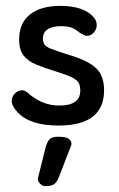

<svg xmlns="http://www.w3.org/2000/svg" viewBox="-20 -417 406 653"><path d="M179 10Q334 10 334 -110Q334 -158 308 -184Q282 -210 216 -230Q174 -243 155 -250.5Q136 -258 131 -266Q126 -274 126 -286Q126 -306 141.5 -317Q157 -328 187 -328Q209 -328 222 -323.5Q235 -319 252 -305Q264 -299 267.5 -297Q271 -295 275 -295Q289 -295 299 -306.5Q309 -318 309 -332Q309 -347 298 -359Q264 -397 186 -397Q118 -397 81.5 -367.5Q45 -338 45 -282Q45 -248 60 -228.5Q75 -209 103 -197.5Q131 -186 170 -174Q206 -163 223.5 -154.5Q241 -146 247 -136Q253 -126 253 -109Q253 -58 182 -58Q152 -58 125 -69Q98 -80 75 -101Q70 -105 65.5 -107.5Q61 -110 56 -110Q41 -110 30.5 -99Q20 -88 20 -74Q20 -56 40 -35Q82 10 179 10ZM136 81 112 177Q111 181 110 185Q109 189 109 191Q109 201 117 208.5Q125 216 134 216Q155 216 164 209.5Q173 203 180 186L218 88Q220 83 221.5 79Q223 75 223 72Q223 61 213 54.5Q203 48 178 48Q159 48 150.5 55Q142 62 136 81Z"/></svg>

Font: Beiruti Medium
Style: Regular
Weight: 500
Designer: Arlette Boutros
Foundry: Boutros
Version: Version 1.41